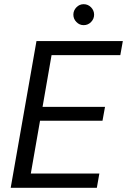

<svg xmlns="http://www.w3.org/2000/svg" viewBox="-20 -896 606 916"><path d="M31 0 154 -700H566L554 -633H226L183 -386H481L469 -320H171L127 -68H454L442 0ZM379 -776Q359 -776 344.5 -791Q330 -806 330 -826Q330 -846 344.5 -861Q359 -876 379 -876Q400 -876 414.5 -861Q429 -846 429 -826Q429 -806 414.5 -791Q400 -776 379 -776Z"/></svg>

Font: DM Sans Italic
Style: Regular
Weight: 400
Italic angle: -10°
Designer: Colophon Foundry, Jonny Pinhorn
Foundry: Colophon Foundry
Version: Version 4.004; ttfautohint (v1.8.4.7-5d5b)